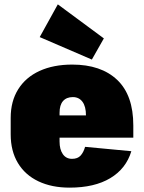

<svg xmlns="http://www.w3.org/2000/svg" viewBox="-20 -848 660 880"><path d="M299 12Q217 12 156 -17Q95 -46 62 -101Q29 -156 29 -232V-308Q29 -384 63.5 -439Q98 -494 161.5 -523Q225 -552 311 -552Q443 -552 517 -482Q591 -412 591 -273V-217H213V-319H416L374 -283V-319Q374 -360 358 -381.5Q342 -403 314 -403Q285 -403 269 -385Q253 -367 253 -331V-199Q253 -163 268 -141.5Q283 -120 310 -120Q336 -120 349.5 -135Q363 -150 370 -175L582 -155Q558 -75 485.5 -31.5Q413 12 299 12ZM456 -672 401 -575 162 -678 245 -828Z"/></svg>

Font: Pathway Extreme Condensed Black
Style: Regular
Weight: 900
Width: 3
Version: Version 1.001;gftools[0.9.26]